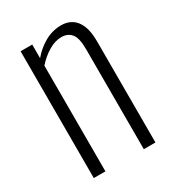

<svg xmlns="http://www.w3.org/2000/svg" viewBox="-148 -673 687 758"><g transform="rotate(-30 195.5 -293.5)"><path d="M57 0V-578H110V-516Q137 -548 172 -567.5Q207 -587 247 -587Q273 -587 293.5 -574.5Q314 -562 326 -534.5Q338 -507 338 -461V0H285V-455Q285 -508 268.5 -527Q252 -546 224 -546Q195 -546 165.5 -528.5Q136 -511 110 -482V0Z"/></g></svg>

Font: Oswald ExtraLight
Style: Regular
Weight: 250
Designer: Vernon Adams
Foundry: Vernon Adams
Version: Version 4.100; ttfautohint (v1.8.1.43-b0c9)